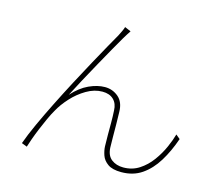

<svg xmlns="http://www.w3.org/2000/svg" viewBox="-108 -898 1217 1061"><g transform="rotate(15 500.0 -367.0)"><path d="M517 -742Q512 -734 503 -720.5Q494 -707 485 -691Q470 -666 444 -619.5Q418 -573 387 -517.5Q356 -462 327 -408Q298 -354 278 -315Q322 -364 370 -386Q418 -408 461 -408Q505 -408 538 -380Q571 -352 572 -296Q573 -259 573.5 -223Q574 -187 574 -154Q574 -121 575 -93Q577 -47 604.5 -26Q632 -5 672 -5Q723 -5 763 -31Q803 -57 832.5 -97.5Q862 -138 881 -181Q900 -224 909 -257L933 -237Q907 -162 871 -103.5Q835 -45 785.5 -11Q736 23 668 23Q617 23 590.5 4Q564 -15 555 -41.5Q546 -68 545 -91Q544 -123 544 -157Q544 -191 544 -226.5Q544 -262 542 -296Q541 -335 518 -357.5Q495 -380 454 -380Q408 -380 363 -353.5Q318 -327 282 -287.5Q246 -248 225 -209Q212 -187 197 -154.5Q182 -122 168 -88Q154 -54 143.5 -24.5Q133 5 128 22L97 10Q115 -41 145 -106.5Q175 -172 211 -244Q247 -316 284.5 -387Q322 -458 356.5 -521Q391 -584 417.5 -631.5Q444 -679 458 -703Q466 -719 472 -731.5Q478 -744 482 -757Z"/></g></svg>

Font: Noto Sans TC Thin
Style: Regular
Weight: 100
Designer: Ryoko NISHIZUKA 西塚涼子 (kana, bopomofo & ideographs); Paul D. Hunt (Latin, Greek & Cyrillic); Sandoll Communications 산돌커뮤니
Foundry: Adobe
Version: Version 2.004-H2;hotconv 1.0.118;makeotfexe 2.5.65603